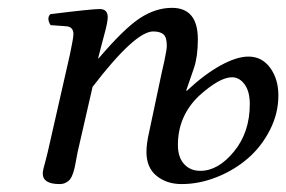

<svg xmlns="http://www.w3.org/2000/svg" viewBox="-20 -459 729 489"><path d="M392.1 -274.9 398.4 -302.7Q401.9 -319.8 403.3 -328.1Q404.8 -336.4 404.8 -342.8Q404.8 -364.3 396.2 -371.6Q387.7 -378.9 370.1 -378.9Q324.2 -378.9 215.8 -237.8L177.7 -71.8Q176.3 -64.9 174.1 -52.7Q171.9 -40.5 170.4 -33.4Q168.9 -26.4 165.8 -17.1Q162.6 -7.8 158.7 -2.7Q154.8 2.4 147.9 6.1Q141.1 9.8 131.8 9.8Q88.9 9.8 88.9 -17.1Q88.9 -21.5 90.8 -30Q92.8 -38.6 96.7 -52.2L101.6 -71.8L158.2 -320.8Q167 -362.3 167 -372.1Q167 -390.6 148.9 -392.1L108.9 -395Q98.1 -411.6 107.9 -422.9Q213.4 -436 233.9 -436Q254.4 -436 254.4 -415Q254.4 -409.2 252.2 -397.9Q250 -386.7 247.1 -376.5L239.7 -348.6Q234.9 -330.6 232.4 -320.3L230 -311L231 -310.1Q296.4 -386.7 336.4 -412.8Q376.5 -439 418 -439Q483.9 -439 483.9 -358.9Q483.9 -315.4 474.1 -286.1L454.1 -228H456.1Q501 -270 542 -292.5Q583 -314.9 612.8 -314.9Q647 -314.9 668 -286.4Q689 -257.8 689 -215.8Q689 -169.9 667.2 -127.4Q645.5 -85 610.8 -55.2Q576.2 -25.4 531.7 -7.8Q487.3 9.8 442.9 9.8Q404.3 9.8 378.7 -11.2Q353 -32.2 353 -71.8Q353 -93.3 359.9 -123ZM490.2 -23.9Q535.6 -23.9 575.9 -73Q616.2 -122.1 616.2 -193.8Q616.2 -226.1 603 -244.1Q589.8 -262.2 570.8 -262.2Q539.1 -262.2 486.8 -214.8Q433.1 -163.6 433.1 -89.8Q433.1 -58.6 448.7 -41.3Q464.4 -23.9 490.2 -23.9Z"/></svg>

Font: Linux Libertine G
Style: Italic
Weight: 400
Italic angle: -12°
Designer: Philipp H. Poll
Foundry: Philipp H. Poll
Version: Version 5.1.3